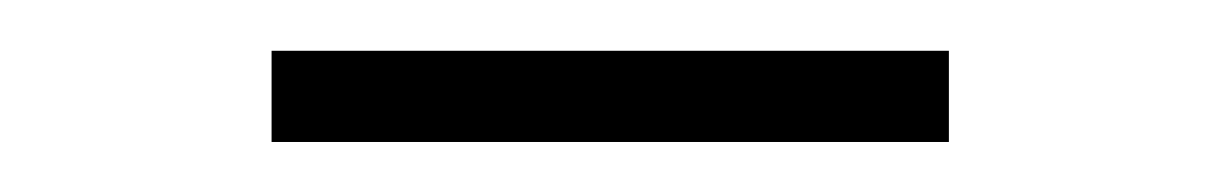

<svg xmlns="http://www.w3.org/2000/svg" viewBox="-20 -259 483 76"><path d="M87.5 -238.9H355.6V-202.8H87.5Z"/></svg>

Font: Sree Krushnadevaraya
Style: Regular
Weight: 400
Designer: Purushoth Kumar Guthula
Foundry: Andhrapradesh Society for Knowledge Networks
Version: Version 1.0.5; ttfautohint (v1.2.42-39fb)